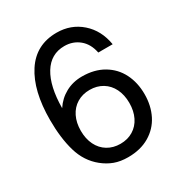

<svg xmlns="http://www.w3.org/2000/svg" viewBox="-174 -857 938 994"><g transform="rotate(-30 295.0 -360.0)"><path d="M159 -39Q98 -88 74.5 -168.5Q51 -249 51 -357Q51 -531 116.5 -631.5Q182 -732 306 -732Q391 -732 452 -678.5Q513 -625 528 -535H442Q431 -591 394 -621.5Q357 -652 306 -652Q225 -652 181 -580.5Q137 -509 136 -379Q164 -422 208 -446Q252 -470 306 -470Q380 -470 433.5 -438.5Q487 -407 514.5 -352.5Q542 -298 542 -229Q542 -160 514.5 -105.5Q487 -51 433.5 -19.5Q380 12 306 12Q260 12 225 -1Q190 -14 159 -39ZM451 -229Q451 -277 433 -313.5Q415 -350 382 -370Q349 -390 306 -390Q263 -390 230 -370Q197 -350 179 -313.5Q161 -277 161 -229Q161 -181 179 -144.5Q197 -108 230 -88Q263 -68 306 -68Q349 -68 382 -88Q415 -108 433 -144.5Q451 -181 451 -229Z"/></g></svg>

Font: Aspekta Variable
Style: Regular
Weight: 400
Designer: Ivo Dolenc
Version: Version 2.100